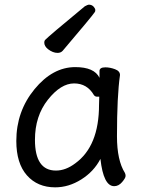

<svg xmlns="http://www.w3.org/2000/svg" viewBox="-20 -780 615 824"><path d="M220 -48Q262 -48 303 -79Q405 -153 405 -330L406 -365H397Q388 -365 383 -372Q354 -422 298 -422Q241 -422 185.5 -352Q130 -282 130 -180Q130 -48 220 -48ZM217 24Q141 24 95.5 -27.5Q50 -79 50 -175Q50 -302 128 -397Q206 -492 303 -492Q385 -492 407 -446V-475Q407 -491 432 -491Q452 -491 473.5 -483Q495 -475 495 -458Q482 -368 482 -195Q482 -92 516 -38Q519 -32 519 -25Q519 -16 504 1.5Q489 19 470 19Q424 19 411 -98Q383 -44 329 -10Q275 24 217 24ZM361 -760Q375 -760 383 -750Q389 -743 389 -736.5Q389 -730 386 -727Q374 -709 249 -562Q241 -553 227 -553Q207 -553 186 -569Q170 -582 170 -597Q170 -604 173 -608Q189 -625 344 -753Q357 -760 361 -760Z"/></svg>

Font: ToneOZ-Pinyin-WenKai-Medium
Style: Medium
Weight: 700
Designer: Fontworks Inc.
Foundry: ToneOZ
Version: Version 0.240331